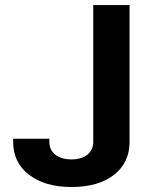

<svg xmlns="http://www.w3.org/2000/svg" viewBox="-20 -729 600 754"><path d="M261.2 5.4C331.5 5.4 387.2 -10.7 427.7 -42.5C468.3 -74.2 488.8 -117.2 488.8 -171.9V-709H346.2V-171.9C346.2 -128.4 312 -103 260.7 -103C208.5 -103 173.8 -128.4 173.8 -171.9V-184.1H31.7V-171.9C31.7 -117.7 52.2 -74.7 93.8 -43C135.3 -10.7 190.9 5.4 261.2 5.4Z"/></svg>

Font: Estedad Bold
Style: Regular
Weight: 700
Designer: Amin Abedi
Version: Version 7.3